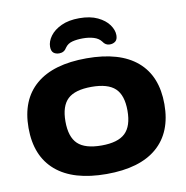

<svg xmlns="http://www.w3.org/2000/svg" viewBox="-81 -796 853 881"><g transform="rotate(-10 345.5 -355.0)"><path d="M346 8Q191 8 110 -61.5Q29 -131 29 -262Q29 -393 110 -462Q191 -531 346 -531Q501 -531 581.5 -462Q662 -393 662 -262Q662 -131 581.5 -61.5Q501 8 346 8ZM346 -125Q422 -125 456 -157.5Q490 -190 490 -262Q490 -334 456 -366Q422 -398 346 -398Q269 -398 235 -366Q201 -334 201 -262Q201 -190 235 -157.5Q269 -125 346 -125ZM345 -718Q396 -718 430.5 -701.5Q465 -685 482.5 -660.5Q500 -636 500 -612Q500 -592 489.5 -583.5Q479 -575 463 -575Q443 -575 431 -594Q419 -610 396.5 -617Q374 -624 346 -624Q318 -624 296.5 -618.5Q275 -613 263 -596Q251 -575 228 -575Q211 -575 201 -583.5Q191 -592 191 -612Q191 -637 209 -661.5Q227 -686 261.5 -702Q296 -718 345 -718Z"/></g></svg>

Font: Asap Expanded ExtraBold
Style: Regular
Weight: 800
Width: 7
Designer: Pablo Cosgaya
Foundry: Omnibus-Type
Version: Version 3.001; ttfautohint (v1.8.4.7-5d5b)